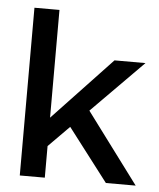

<svg xmlns="http://www.w3.org/2000/svg" viewBox="-45 -603 530 642"><g transform="rotate(5 219.5 -281.5)"><path d="M129 0H45V-563H129ZM232 -271 434 0H334L171 -213ZM124 -101V-196L327 -411H431Z"/></g></svg>

Font: Darker Grotesque Light SemiBold
Style: Regular
Weight: 600
Version: Version 1.000;gftools[0.9.28]